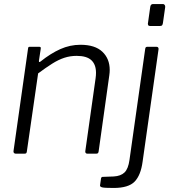

<svg xmlns="http://www.w3.org/2000/svg" viewBox="-20 -762 852 952"><path d="M58 0Q52 0 49 -4Q46 -8 47 -13L119 -521Q120 -527 121.5 -528.5Q123 -530 128 -530H174Q179 -530 181 -528Q183 -526 182 -520L173 -461Q172 -450 181 -457Q231 -497 279 -518.5Q327 -540 379 -540Q451 -540 487.5 -505.5Q524 -471 524 -415Q524 -409 523.5 -402.5Q523 -396 522 -389L469 -11Q468 -5 465.5 -2.5Q463 0 456 0H413Q407 0 404.5 -4Q402 -8 403 -13L454 -374Q455 -381 455.5 -388Q456 -395 456 -401Q456 -442 433 -463.5Q410 -485 360 -485Q328 -485 299 -475.5Q270 -466 239 -446.5Q208 -427 169 -398L113 -10Q112 -4 109.5 -2Q107 0 100 0H58ZM687 40Q678 107 647.5 138.5Q617 170 543 170Q498 170 486.5 167Q475 164 476 157L481 122Q482 119 483.5 117Q485 115 489 115L544 113Q579 111 597.5 93Q616 75 622 31L700 -520Q701 -526 703.5 -528Q706 -530 711 -530H756Q762 -530 764.5 -526Q767 -522 766 -517L687 40ZM788 -649Q787 -641 784 -637Q781 -633 772 -633H724Q717 -633 714.5 -638Q712 -643 714 -650L725 -728Q727 -742 739 -742H788Q793 -742 796.5 -737.5Q800 -733 799 -726Z"/></svg>

Font: Libre Franklin Light
Style: Italic
Weight: 300
Italic angle: -8°
Designer: Pablo Impallari, Rodrigo Fuenzalida, Nhung Nguyen
Foundry: Impallari Type
Version: Version 3.000